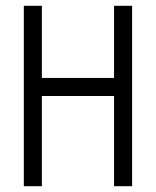

<svg xmlns="http://www.w3.org/2000/svg" viewBox="-20 -645 540 665"><path d="M62.5 -625Q62.5 -625 62.5 0H125V-312.5H375V0H437.5Q437.5 0 437.5 -625H375Q375 -625 375 -375H125Q125 -375 125 -625Z"/></svg>

Font: UnifontExMono
Style: Regular
Weight: 500
Version: Version 15.0.06